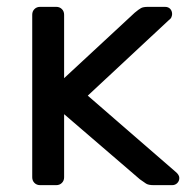

<svg xmlns="http://www.w3.org/2000/svg" viewBox="-20 -540 557 560"><path d="M97 0Q87 0 80.5 -6.5Q74 -13 74 -23V-497Q74 -507 80.5 -513.5Q87 -520 97 -520H144Q154 -520 160.5 -513.5Q167 -507 167 -497V-312L373 -503Q385 -513 391.5 -516.5Q398 -520 412 -520H461Q471 -520 476.5 -514Q482 -508 482 -499Q482 -495 480 -490Q478 -485 471 -480L236 -261L492 -39Q503 -30 503 -21Q503 -12 497 -6Q491 0 482 0H428Q413 0 406 -4.5Q399 -9 388 -17L167 -207V-23Q167 -13 160.5 -6.5Q154 0 144 0Z"/></svg>

Font: Rubik Light
Style: Regular
Weight: 400
Version: Version 2.101